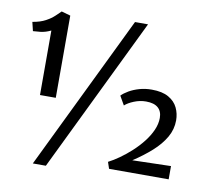

<svg xmlns="http://www.w3.org/2000/svg" viewBox="-102 -1071 1323 1234"><g transform="rotate(10 559.0 -453.5)"><path d="M160 -390V-811Q142 -802.5 126.8 -797.8Q111.5 -793 92.5 -790.5Q73.5 -788 44 -786.5L30 -844.5Q81 -853 114.5 -871.2Q148 -889.5 169.2 -909.5Q190.5 -929.5 204 -943L206.5 -942.5L263 -926.5V-390ZM680 -958H765L276 51H191ZM679.5 0 665 -43Q698.5 -60 736.5 -87Q774.5 -114 811.2 -147.8Q848 -181.5 878 -219.8Q908 -258 926 -298.5Q944 -339 944 -378.5Q944 -421.5 917.8 -444.5Q891.5 -467.5 839.5 -467.5Q799.5 -467.5 761.2 -452Q723 -436.5 702.5 -417.5L669 -476Q686.5 -494 715.5 -510.8Q744.5 -527.5 781.8 -538.2Q819 -549 862 -549Q931 -549 972.2 -525.2Q1013.5 -501.5 1031.8 -463.2Q1050 -425 1050 -381Q1050 -322.5 1020 -270.5Q990 -218.5 937.5 -171.5Q885 -124.5 817 -80L1068.5 -86.5V0Z"/></g></svg>

Font: Koeln Type Sans
Style: Regular
Weight: 400
Designer: Eben Sorkin
Foundry: Eben Sorkin
Version: Version 2.001